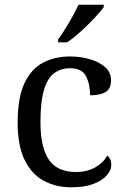

<svg xmlns="http://www.w3.org/2000/svg" viewBox="-20 -786 532 816"><path d="M283 10Q217 10 165.5 -18Q114 -46 84.5 -106.5Q55 -167 55 -265Q55 -372 84.5 -433.5Q114 -495 164.5 -520.5Q215 -546 278 -546Q320 -546 360 -535Q400 -524 426 -501.5Q452 -479 452 -444Q452 -410 429.5 -395.5Q407 -381 363 -381Q363 -428 345.5 -462Q328 -496 278 -496Q240 -496 211.5 -476Q183 -456 167.5 -406Q152 -356 152 -266Q152 -160 187.5 -107.5Q223 -55 303 -55Q350 -55 384.5 -74.5Q419 -94 436 -125Q453 -111 453 -86Q453 -63 434 -41Q415 -19 377.5 -4.5Q340 10 283 10ZM227 -619Q249 -648 273.5 -690Q298 -732 314 -766H421V-756Q409 -739 382 -710Q355 -681 323.5 -652.5Q292 -624 265 -606H227Z"/></svg>

Font: Noto Serif Yezidi
Style: Regular
Weight: 400
Designer: Dalton Maag Ltd
Foundry: Dalton Maag Ltd
Version: Version 1.001; ttfautohint (v1.8.4.7-5d5b)